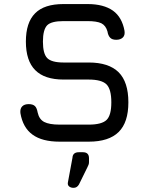

<svg xmlns="http://www.w3.org/2000/svg" viewBox="-20 -698 732 946"><path d="M342.5 227.5C354 227.5 362.5 222 369 211C369 211 411 125.5 411 125.5C411 125.5 411 125.5 411 125.5C413 121.5 415 117.5 416.5 113C418 109 418.5 105 418.5 100.5C418.5 100.5 418.5 81.5 418.5 81.5C418.5 81.5 418.5 81.5 418.5 81.5C418.5 62 408.5 52 388.5 52C388.5 52 369 52 369 52C369 52 369 52 369 52C348.5 52 338 61 337 79.5C337 79.5 314.5 201 314.5 201C314.5 201 314.5 201 314.5 201C313 209.5 315 216 320.5 220.5C326 225 333 227.5 342.5 227.5C342.5 227.5 342.5 227.5 342.5 227.5ZM417.5 0C417.5 0 417.5 0 417.5 0C483.5 0 532.5 -16 564.5 -47.5C596.5 -79 612.5 -127.5 612.5 -194C612.5 -194 612.5 -194 612.5 -194C612.5 -260.5 596.5 -310 564.5 -342C532 -374 483 -390 417.5 -390C417.5 -390 293.5 -390 293.5 -390C293.5 -390 293.5 -390 293.5 -390C253.5 -390 226.5 -397.5 212.5 -412C198.5 -426.5 191.5 -453.5 191.5 -493C191.5 -493 191.5 -493 191.5 -493C191.5 -532 198.5 -558.5 212 -573C225.5 -587 252.5 -594 292.5 -594C292.5 -594 411.5 -594 411.5 -594C411.5 -594 411.5 -594 411.5 -594C441.5 -594 464 -590.5 479 -583.5C494 -576 504 -562.5 509.5 -543C509.5 -543 509.5 -543 509.5 -543C511.5 -529.5 516 -519.5 522.5 -512.5C529 -505.5 539 -502 552.5 -502C552.5 -502 552.5 -502 552.5 -502C567 -502 578 -506 585.5 -513.5C593 -521 595.5 -531.5 593.5 -546C593.5 -546 593.5 -546 593.5 -546C585.5 -590.5 566.5 -624 536.5 -645.5C506 -667 464.5 -678 411.5 -678C411.5 -678 292.5 -678 292.5 -678C292.5 -678 292.5 -678 292.5 -678C229.5 -678 183 -663 153 -632.5C122.5 -602 107.5 -555.5 107.5 -493C107.5 -493 107.5 -493 107.5 -493C107.5 -430 123 -383 153.5 -352.5C184 -321.5 230.5 -306 293.5 -306C293.5 -306 417.5 -306 417.5 -306C417.5 -306 417.5 -306 417.5 -306C459.5 -306 488.5 -298 504.5 -282.5C520.5 -266.5 528.5 -237 528.5 -194C528.5 -194 528.5 -194 528.5 -194C528.5 -151.5 521 -123 505.5 -107.5C490 -92 460.5 -84 417.5 -84C417.5 -84 273.5 -84 273.5 -84C273.5 -84 273.5 -84 273.5 -84C239.5 -84 214.5 -88.5 198 -97C181.5 -105.5 170.5 -121 165.5 -144C165.5 -144 165.5 -144 165.5 -144C163 -158 159 -168.5 152.5 -175C146 -181.5 135.5 -185 121.5 -185C121.5 -185 121.5 -185 121.5 -185C107.5 -185 97 -181.5 89.5 -174C82 -166.5 79 -155.5 80.5 -141C80.5 -141 80.5 -141 80.5 -141C88.5 -93 108.5 -57.5 140.5 -34.5C172 -11.5 216.5 0 273.5 0C273.5 0 417.5 0 417.5 0Z"/></svg>

Font: Jura-Fortis-Bold
Style: Bold
Weight: 500
Designer: Daniel Johnson, Alexei Vanyashin, Mirko Velimirovic
Foundry: Daniel Johnson
Version: ""